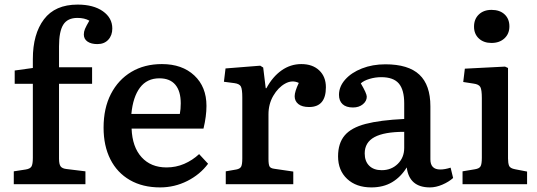

<svg xmlns="http://www.w3.org/2000/svg" viewBox="-20 -802 2339 836"><path d="M40 0V-56L92 -64Q111 -67 117 -77Q123 -87 123 -115V-437H44V-495L123 -506V-545Q123 -654 171.5 -718Q220 -782 318 -782Q387 -782 428 -753Q469 -724 469 -678Q469 -648 451.5 -629Q434 -610 404 -610Q377 -610 361 -621Q345 -632 345 -652Q345 -664 350 -676Q355 -688 369 -712Q348 -724 317 -724Q274 -724 255.5 -694.5Q237 -665 237 -600V-509H381V-437H237V-111Q237 -87 244 -77.5Q251 -68 270 -66L352 -56V0Z M677 14Q601 14 545.5 -18Q490 -50 460.5 -108.5Q431 -167 431 -246Q431 -331 463 -393Q495 -455 552 -489Q609 -523 685 -523Q773 -523 826 -473.5Q879 -424 879 -341Q879 -296 866 -242H553Q556 -162 596.5 -117.5Q637 -73 705 -73Q746 -73 782 -88.5Q818 -104 847 -131L886 -89Q851 -42 795.5 -14Q740 14 677 14ZM552 -306H763Q767 -326 767 -352Q767 -405 743.5 -433Q720 -461 674 -461Q620 -461 589.5 -420.5Q559 -380 552 -306Z M963 0V-56L1009 -64Q1025 -67 1030 -76.5Q1035 -86 1035 -112V-378Q1035 -413 1029 -425Q1023 -437 1001 -440L955 -446L962 -504L1113 -516L1126 -508L1137 -418H1140Q1167 -468 1206 -495.5Q1245 -523 1292 -523Q1341 -523 1370 -495.5Q1399 -468 1399 -422Q1399 -336 1326 -336Q1295 -336 1279 -349Q1263 -362 1263 -383Q1263 -403 1281 -441Q1252 -455 1221.5 -438Q1191 -421 1170 -385Q1149 -349 1149 -304V-110Q1149 -86 1153.5 -77.5Q1158 -69 1175 -67L1257 -55V0Z M1597 14Q1531 14 1491.5 -23Q1452 -60 1452 -121Q1452 -178 1480.5 -212Q1509 -246 1572 -262.5Q1635 -279 1740 -284V-352Q1740 -411 1716.5 -438.5Q1693 -466 1640 -466Q1614 -466 1589 -458.5Q1564 -451 1551 -439Q1577 -395 1577 -381Q1577 -362 1560 -348Q1543 -334 1517 -334Q1487 -334 1471.5 -348.5Q1456 -363 1456 -389Q1456 -425 1483 -455.5Q1510 -486 1556 -504Q1602 -522 1658 -522Q1758 -522 1806 -477Q1854 -432 1854 -339V-108Q1854 -64 1897 -64Q1917 -64 1942 -72L1953 -27Q1934 -10 1906 2Q1878 14 1852 14Q1762 14 1751 -73Q1725 -31 1687 -8.5Q1649 14 1597 14ZM1642 -61Q1684 -61 1712 -88.5Q1740 -116 1740 -158V-228Q1653 -228 1610.5 -205Q1568 -182 1568 -134Q1568 -100 1587.5 -80.5Q1607 -61 1642 -61Z M2120 -615Q2086 -615 2065 -634.5Q2044 -654 2044 -686Q2044 -719 2065 -739Q2086 -759 2120 -759Q2156 -759 2177 -739.5Q2198 -720 2198 -687Q2198 -655 2176.5 -635Q2155 -615 2120 -615ZM1994 0V-56L2048 -65Q2067 -68 2072.5 -78Q2078 -88 2078 -115V-375Q2078 -411 2071.5 -423Q2065 -435 2042 -438L1997 -445L2004 -503L2179 -512L2192 -506V-112Q2192 -92 2196.5 -80.5Q2201 -69 2223 -65L2275 -55V0Z"/></svg>

Font: Literata Medium
Style: Regular
Weight: 500
Designer: Latin by Veronika Burian and Jose Scaglione. Greek by Irene Vlachou. Cyrillic by Vera Evstafieva.
Foundry: TypeTogether
Version: Version 3.103; ttfautohint (v1.8.4.7-5d5b);gftools[0.9.29]